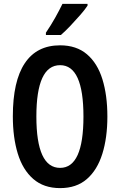

<svg xmlns="http://www.w3.org/2000/svg" viewBox="-20 -957 617 987"><path d="M532 -358Q532 -249 506 -166Q480 -83 426.5 -36.5Q373 10 289 10Q205 10 151 -37Q97 -84 71.5 -167Q46 -250 46 -359Q46 -540 107.5 -632Q169 -724 289 -724Q373 -724 427 -678Q481 -632 506.5 -549.5Q532 -467 532 -358ZM167 -358Q167 -94 289 -94Q409 -94 409 -358Q409 -622 289 -622Q167 -622 167 -358ZM430 -928Q417 -908 393 -880.5Q369 -853 342.5 -825Q316 -797 293 -777H216V-789Q243 -829 264 -866.5Q285 -904 301 -937H430Z"/></svg>

Font: Noto Sans Lao ExtraCondensed SemiBold
Style: Regular
Weight: 600
Width: 2
Designer: Monotype Design Team
Foundry: Monotype Imaging Inc.
Version: Version 2.003; ttfautohint (v1.8.4.7-5d5b)